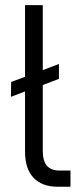

<svg xmlns="http://www.w3.org/2000/svg" viewBox="-20 -710 312 730"><path d="M21.5 -341.8 22.5 -398.4 75.2 -418V-690.4H142.6V-443.4L204.1 -466.8V-410.2L142.6 -386.7V-136.7Q142.6 -98.6 158.2 -80.1Q173.8 -61.5 207 -61.5H248V0H200.2Q139.6 0 107.4 -34.2Q75.2 -68.4 75.2 -132.8V-362.3Z"/></svg>

Font: Dinish
Style: Regular
Weight: 400
Designer: Bert Driehuis
Foundry: Playbeing
Version: Version 3.006; git-39231f3c-release